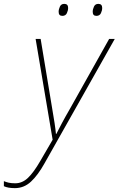

<svg xmlns="http://www.w3.org/2000/svg" viewBox="-134 -729 613 992"><path d="M-57 243Q-93 243 -114 233V207Q-102 212 -88.5 215Q-75 218 -55 218Q-19 218 10.5 190Q40 162 74 103L138 -7L50 -528H76L135 -172Q143 -126 148 -93Q153 -60 155 -37H157Q168 -59 185.5 -92Q203 -125 228 -168L430 -528H459L96 115Q62 176 26 209.5Q-10 243 -57 243ZM364 -647Q345 -647 345 -668Q345 -681 351.5 -695Q358 -709 374 -709Q394 -709 394 -688Q394 -675 387.5 -661Q381 -647 364 -647ZM188 -647Q169 -647 169 -668Q169 -681 175.5 -695Q182 -709 198 -709Q218 -709 218 -688Q218 -675 211.5 -661Q205 -647 188 -647Z"/></svg>

Font: Noto Sans Thin
Style: Italic
Weight: 100
Italic angle: -12°
Designer: Monotype Design Team
Foundry: Monotype Imaging Inc.
Version: Version 2.013; ttfautohint (v1.8.4.7-5d5b)